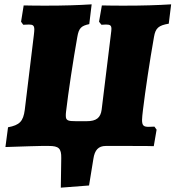

<svg xmlns="http://www.w3.org/2000/svg" viewBox="-20 -672 808 884"><path d="M449 -647 436 -572 447 -558C455 -558 463 -559 468 -559C487 -559 493 -555 493 -539C493 -533 492 -526 491 -518L448 -167C443 -130 424 -114 379 -114H330C293 -114 283 -117 283 -139C283 -144 283 -150 284 -157C294 -244 317 -396 336 -502C343 -543 354 -553 391 -561L402 -652C339 -648 272 -646 195 -646C161 -646 126 -646 89 -647L77 -572L87 -558C92 -558 102 -559 113 -559C131 -559 138 -555 138 -536C138 -529 137 -522 136 -512L94 -166C87 -113 70 -96 17 -86L5 5C100 2 151 0 171 0H205C250 0 263 11 262 56L260 192L390 182L410 59C416 19 433 0 467 0H534C659 0 663 0 688 1L701 -75L691 -89C686 -89 675 -88 665 -88C642 -88 634 -93 634 -120C634 -131 636 -145 638 -164C649 -255 669 -389 689 -502C696 -543 710 -555 757 -563L768 -652C705 -648 634 -646 556 -646C522 -646 486 -646 449 -647Z"/></svg>

Font: Alegreya SC Black
Style: Italic
Weight: 900
Italic angle: -7°
Designer: Juan Pablo del Peral
Foundry: Huerta Tipografica
Version: Version 2.007;PS 002.007;hotconv 1.0.88;makeotf.lib2.5.64775